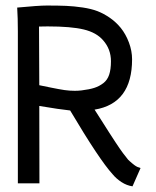

<svg xmlns="http://www.w3.org/2000/svg" viewBox="-20 -656 558 687"><path d="M318.4 -263.7Q321.3 -259.3 341.8 -227.1Q362.3 -194.8 370.4 -182.1Q378.4 -169.4 394 -145.8Q409.7 -122.1 420.2 -107.9Q430.7 -93.8 438.5 -84.5Q439.5 -83.5 444.3 -79.1Q449.2 -74.7 452.4 -72Q455.6 -69.3 460.7 -65.4Q465.8 -61.5 471.4 -58.8Q477.1 -56.2 482.9 -54.7L454.1 10.7Q433.6 7.8 414.8 -4.4Q396 -16.6 382.8 -32.7Q335.9 -84 231 -260.7Q193.4 -264.6 120.6 -276.9L121.1 0H43.9V-543.5Q43.9 -591.8 41.5 -628.9Q118.2 -636.2 147.9 -636.2Q189.5 -636.2 217 -635Q244.6 -633.8 275.9 -629.2Q307.1 -624.5 329.1 -616Q351.1 -607.4 372.8 -592.5Q394.5 -577.6 412.1 -556.2Q430.2 -533.7 441.4 -503.7Q452.6 -473.6 452.6 -443.8Q452.6 -285.6 318.4 -263.7ZM377 -437Q377 -480 349.1 -511.7Q325.2 -539.6 279.8 -550.5Q234.4 -561.5 150.4 -561.5Q133.8 -561.5 119.6 -561L120.6 -351.1Q132.8 -348.6 162.6 -342.5Q192.4 -336.4 210.9 -333.7Q229.5 -331.1 247.6 -331.1Q259.8 -331.1 271.5 -332.5Q299.8 -335.9 317.4 -341.6Q335 -347.2 349.6 -358.4Q364.3 -369.6 370.6 -388.7Q377 -407.7 377 -437Z"/></svg>

Font: FantasqueSansM Nerd Font
Style: Regular
Weight: 400
Monospace: yes
Designer: Jany Belluz
Version: Version 1.8.0 ; ttfautohint (v1.8.2);Nerd Fonts 3.4.0